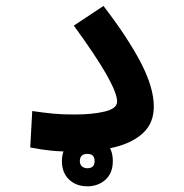

<svg xmlns="http://www.w3.org/2000/svg" viewBox="-20 -513 626 654"><path d="M232.4 3.4Q187 3.4 155 0.2Q123 -2.9 83 -10.7L89.8 -134.8Q130.4 -128.9 160.2 -126Q189.9 -123 234.4 -123Q294.9 -123 336.9 -133.1Q378.9 -143.1 378.9 -167Q378.9 -194.8 343.3 -258.1Q307.6 -321.3 231.4 -425.8L332.5 -492.7Q414.1 -386.7 459 -301Q503.9 -215.3 503.9 -149.9Q503.9 -95.2 469 -61.5Q434.1 -27.8 372.8 -12.2Q311.5 3.4 232.4 3.4ZM277.3 121.6Q239.3 121.6 215.1 98.4Q190.9 75.2 190.9 35.6Q190.9 -3.4 215.8 -26.9Q240.7 -50.3 277.3 -50.3Q314.5 -50.3 339.4 -28.1Q364.3 -5.9 364.3 35.6Q364.3 76.2 339.4 98.9Q314.5 121.6 277.3 121.6ZM277.3 60.1Q302.2 60.1 302.2 35.6Q302.2 11.2 277.8 11.2Q252 11.2 252 35.6Q252 47.9 259.5 54Q267.1 60.1 277.3 60.1Z"/></svg>

Font: Cascadia Mono NF SemiBold
Style: Regular
Weight: 600
Monospace: yes
Designer: Aaron Bell
Foundry: Saja Typeworks
Version: Version 2404.023; ttfautohint (v1.8.4)